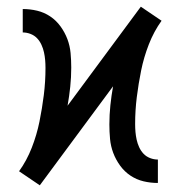

<svg xmlns="http://www.w3.org/2000/svg" viewBox="-20 -547 540 574"><path d="M99 7 37 -35Q60 -67 75 -105.5Q90 -144 98 -183.5Q106 -223 111 -263Q116 -303 116 -344Q116 -356 115 -367.5Q114 -379 111.5 -390.5Q109 -402 104 -413Q99 -424 91 -432.5Q83 -441 71.5 -445.5Q60 -450 48 -450V-520Q70 -520 91 -515Q112 -510 130 -498Q148 -486 161 -468Q174 -450 181.5 -430Q189 -410 191 -388.5Q193 -367 193 -345Q193 -316 190 -287.5Q187 -259 182 -231L401 -527L463 -485Q440 -453 425 -414.5Q410 -376 402 -336.5Q394 -297 389 -257Q384 -217 384 -176Q384 -164 385 -152.5Q386 -141 388.5 -129.5Q391 -118 396 -107Q401 -96 409 -87.5Q417 -79 428.5 -74.5Q440 -70 452 -70V0Q430 0 409 -5Q388 -10 370 -22Q352 -34 339 -52Q326 -70 318.5 -90Q311 -110 309 -131.5Q307 -153 307 -175Q307 -204 310 -232.5Q313 -261 318 -289Z"/></svg>

Font: Iosevka Term
Style: Regular
Weight: 400
Monospace: yes
Designer: Belleve Invis
Foundry: Belleve Invis
Version: Version 30.0.1